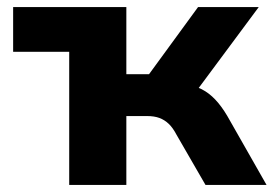

<svg xmlns="http://www.w3.org/2000/svg" viewBox="-20 -521 773 541"><path d="M175 0V-375H17V-501H336V-312H400L538 -501H709L519 -245L501 -283Q528 -280 548.5 -269.5Q569 -259 586.5 -240.5Q604 -222 620 -195L731 0H559L477 -142Q467 -161 455.5 -172Q444 -183 429.5 -188.5Q415 -194 394 -194H336V0Z"/></svg>

Font: Nunito Sans 8pt ExtraBold
Style: Regular
Weight: 800
Version: Version 3.101;gftools[0.9.27]